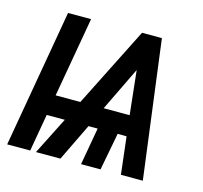

<svg xmlns="http://www.w3.org/2000/svg" viewBox="-83 -619 753 711"><g transform="rotate(15 293.5 -264.0)"><path d="M421.4 -143.1 387.2 -143.6 359.9 0H285.2L310.5 -143.1H275.4L206.1 0H112.3L184.6 -143.1H115.2L90.3 0H2L93.8 -528.3H182.1L128.4 -221.7H223.1L377.4 -528.3H453.6L522 0H438ZM312.5 -221.7H412.1L394 -390.1Z"/></g></svg>

Font: Roboto Mono
Style: Italic
Weight: 400
Designer: Google
Version: Version 2.000985; 2015; ttfautohint (v1.3)